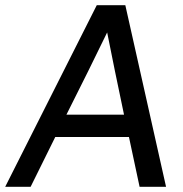

<svg xmlns="http://www.w3.org/2000/svg" viewBox="-37 -720 707 740"><path d="M460 -192H176L81 0H-17L336 -700H446L603 0H501ZM219 -278H441L406 -446L376 -595L303 -446Z"/></svg>

Font: Retni Sans Medium
Style: Italic
Weight: 500
Italic angle: -8°
Designer: Vitaly Kuzmin
Foundry: ParaType Ltd.
Version: Version 1.00;June 10, 2019;FontCreator 11.5.0.2425 64-bit; t